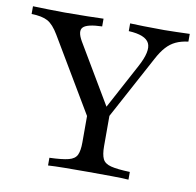

<svg xmlns="http://www.w3.org/2000/svg" viewBox="-81 -641 727 711"><g transform="rotate(10 282.0 -285.5)"><path d="M281.5 -160.5 90.3 -482.3Q69.4 -517.7 48 -529.4Q26.6 -541.1 -12.9 -541.9V-571Q14.5 -570.2 44.8 -569.4Q75 -568.5 106.5 -568.5Q156.5 -568.5 192.3 -569.4Q228.2 -570.2 252.4 -571V-541.9Q196.8 -540.3 181.9 -525.4Q166.9 -510.5 187.9 -474.2L329 -236.3L304.8 -224.2L410.5 -421Q443.5 -482.3 429.8 -510.5Q416.1 -538.7 352.4 -541.9V-571Q371 -570.2 403.6 -569.4Q436.3 -568.5 480.6 -568.5Q504.8 -568.5 526.6 -569.4Q548.4 -570.2 576.6 -571V-541.9Q550 -538.7 530.2 -529.4Q510.5 -520.2 494.8 -502.8Q479 -485.5 463.7 -456.5L304 -160.5ZM144.4 0V-29Q192.7 -30.6 216.1 -36.7Q239.5 -42.7 247.2 -58.9Q254.8 -75 254.8 -106.5V-250.8L303.2 -192.7L336.3 -245.2V-106.5Q336.3 -75 344 -58.9Q351.6 -42.7 375.4 -36.7Q399.2 -30.6 446.8 -29V0Q423.4 -1.6 383.5 -2Q343.5 -2.4 296.8 -2.4Q246.8 -2.4 207.3 -2Q167.7 -1.6 144.4 0Z"/></g></svg>

Font: Playfair
Style: Regular
Weight: 400
Designer: Claus Eggers Sørensen
Foundry: Claus Eggers Sørensen
Version: Version 2.001;gftools[0.9.30]